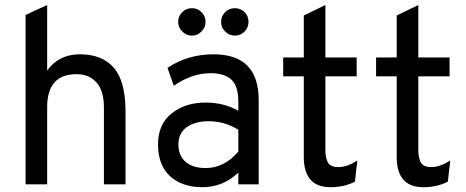

<svg xmlns="http://www.w3.org/2000/svg" viewBox="-20 -742 1878 773"><path d="M83 0Q83 -170.9 83 -681.6Q104.5 -692.4 169.9 -721.7Q169.9 -656.2 169.9 -458Q216.8 -523.4 301.8 -523.4Q391.6 -523.4 438.5 -468.8Q485.4 -414.1 485.4 -293.9Q485.4 -196.3 485.4 0Q462.9 0 398.4 0Q398.4 -77.1 398.4 -308.6Q398.4 -377.9 368.2 -410.2Q338.9 -443.4 288.1 -443.4Q169.9 -443.4 169.9 -310.5Q169.9 -207 169.9 0Q148.4 0 83 0Z M752.9 -598.6Q729.5 -598.6 713.9 -615.2Q697.3 -630.9 697.3 -654.3Q697.3 -676.8 713.9 -693.4Q729.5 -709 752.9 -709Q775.4 -709 791 -693.4Q807.6 -676.8 807.6 -654.3Q807.6 -630.9 791 -615.2Q775.4 -598.6 752.9 -598.6ZM925.8 -598.6Q902.3 -598.6 886.7 -615.2Q870.1 -630.9 870.1 -654.3Q870.1 -676.8 886.7 -693.4Q902.3 -709 925.8 -709Q948.2 -709 964.8 -693.4Q980.5 -676.8 980.5 -654.3Q980.5 -630.9 964.8 -615.2Q948.2 -598.6 925.8 -598.6ZM939.5 0Q939.5 -11.7 939.5 -46.9Q877 11.7 794.9 11.7Q713.9 11.7 665 -32.2Q616.2 -77.1 616.2 -160.2Q616.2 -243.2 671.9 -286.1Q726.6 -329.1 807.6 -329.1Q881.8 -329.1 939.5 -295.9Q939.5 -307.6 939.5 -332Q939.5 -396.5 911.1 -421.9Q882.8 -447.3 828.1 -447.3Q752 -447.3 679.7 -396.5Q670.9 -419.9 654.3 -468.8Q736.3 -523.4 839.8 -523.4Q1021.5 -523.4 1021.5 -338.9Q1021.5 -225.6 1021.5 0Q1001 0 939.5 0ZM807.6 -65.4Q882.8 -65.4 939.5 -131.8Q939.5 -161.1 939.5 -219.7Q884.8 -253.9 819.3 -253.9Q766.6 -253.9 732.4 -230.5Q698.2 -206.1 698.2 -160.2Q698.2 -117.2 726.6 -90.8Q755.9 -65.4 807.6 -65.4Z M1310.5 11.7Q1203.1 11.7 1203.1 -110.4Q1203.1 -218.8 1203.1 -434.6Q1181.6 -434.6 1120.1 -434.6Q1120.1 -454.1 1120.1 -510.7Q1140.6 -510.7 1203.1 -510.7Q1203.1 -553.7 1203.1 -679.7Q1224.6 -690.4 1290 -721.7Q1290 -668.9 1290 -510.7Q1321.3 -510.7 1416 -510.7Q1416 -492.2 1416 -434.6Q1384.8 -434.6 1290 -434.6Q1290 -361.3 1290 -138.7Q1290 -105.5 1300.8 -86.9Q1311.5 -69.3 1342.8 -69.3Q1377 -69.3 1418.9 -95.7Q1415 -67.4 1409.2 -10.7Q1365.2 11.7 1310.5 11.7Z M1684.6 11.7Q1577.1 11.7 1577.1 -110.4Q1577.1 -218.8 1577.1 -434.6Q1555.7 -434.6 1494.1 -434.6Q1494.1 -454.1 1494.1 -510.7Q1514.6 -510.7 1577.1 -510.7Q1577.1 -553.7 1577.1 -679.7Q1598.6 -690.4 1664.1 -721.7Q1664.1 -668.9 1664.1 -510.7Q1695.3 -510.7 1790 -510.7Q1790 -492.2 1790 -434.6Q1758.8 -434.6 1664.1 -434.6Q1664.1 -361.3 1664.1 -138.7Q1664.1 -105.5 1674.8 -86.9Q1685.5 -69.3 1716.8 -69.3Q1751 -69.3 1793 -95.7Q1789.1 -67.4 1783.2 -10.7Q1739.3 11.7 1684.6 11.7Z"/></svg>

Font: Overpass
Style: Regular
Weight: 400
Designer: Delve Withrington, Thomas Jockin
Version: Version 3.000;DELV;Overpass; ttfautohint (v1.5)